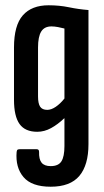

<svg xmlns="http://www.w3.org/2000/svg" viewBox="-20 -516 395 727"><path d="M172 191Q100 191 69 154.5Q38 118 43 59Q44 52 47 50.5Q50 49 55 49H119Q128 49 128 59Q127 87 137.5 100Q148 113 172 113Q201 113 212.5 95Q224 77 224 37V-18Q224 -32 224 -44Q224 -56 224 -68H223Q199 -45 173.5 -31Q148 -17 121 -17Q75 -17 54 -46.5Q33 -76 33 -138V-336Q33 -420 66.5 -458Q100 -496 164 -496Q205 -496 241 -488.5Q277 -481 315 -478V30Q315 109 280.5 150Q246 191 172 191ZM159 -100Q174 -100 191 -111.5Q208 -123 224 -143V-408Q213 -411 199.5 -413.5Q186 -416 175 -416Q148 -416 136 -396.5Q124 -377 124 -336V-151Q124 -124 132 -112Q140 -100 159 -100Z"/></svg>

Font: Sofia Sans Extra Condensed SemiBold
Style: Regular
Weight: 600
Designer: Botio Nikoltchev, Ani Petrova
Foundry: lettersoup
Version: Version 4.101